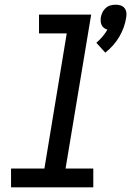

<svg xmlns="http://www.w3.org/2000/svg" viewBox="-20 -797 558 817"><path d="M428 -573 390 -615Q404 -627 416 -641Q428 -655 437 -671Q429 -673 422.5 -678Q416 -683 412.5 -690.5Q409 -698 408.5 -706Q408 -714 409 -723Q411 -734 416 -744.5Q421 -755 430 -763Q439 -771 450 -774Q461 -777 472 -777Q483 -777 493 -774Q503 -771 509.5 -763Q516 -755 517.5 -744.5Q519 -734 517 -723Q514 -702 506.5 -681Q499 -660 487.5 -640.5Q476 -621 461 -604Q446 -587 428 -573ZM27 0V-80H169L264 -655H146V-735H368L259 -80H377V0Z"/></svg>

Font: Iosevka Curly Slab MdObl
Style: Regular
Weight: 500
Italic angle: -9°
Monospace: yes
Designer: Belleve Invis
Foundry: Belleve Invis
Version: Version 11.0.0; ttfautohint (v1.8.3)